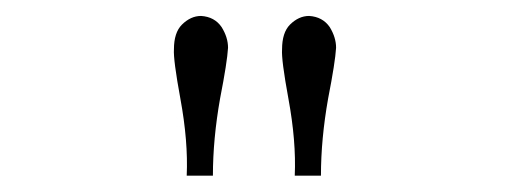

<svg xmlns="http://www.w3.org/2000/svg" viewBox="-20 -711 626 236"><path d="M203.6 -680.7Q214.4 -691.4 227.1 -691.4Q243.7 -690.4 252.4 -677.7Q260.3 -665 260.3 -652.3Q259.3 -634.8 250.5 -589.8Q241.7 -540 241.7 -495.1H209.5Q211.4 -537.1 201.7 -589.8Q192.9 -637.7 193.8 -650.4Q193.8 -670.9 203.6 -680.7ZM336.4 -680.7Q347.2 -691.4 359.9 -691.4Q376.5 -690.4 385.3 -677.7Q393.1 -665 393.1 -652.3Q392.1 -634.8 383.3 -589.8Q374.5 -540 374.5 -495.1H342.3Q344.2 -537.1 334.5 -589.8Q325.7 -637.7 326.7 -650.4Q326.7 -670.9 336.4 -680.7Z"/></svg>

Font: BabelStone Tangut Wenhai
Style: Regular
Weight: 400
Designer: Andrew West
Foundry: BabelStone
Version: Version 1.002 May 21, 2016